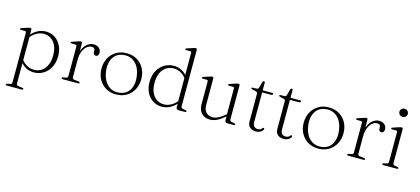

<svg xmlns="http://www.w3.org/2000/svg" viewBox="-70 -1333 4749 2171"><g transform="rotate(15 2304.0 -248.0)"><path d="M159 -449.5V-380L160 -376.5V181.5Q160 192 166.2 198.2Q172.5 204.5 183.5 206L229 211.5Q237 212 241 215Q245 218 245 223Q245 227.5 241 230.2Q237 233 229 233H54.5Q47.5 233 43.8 230.2Q40 227.5 40 223Q40 218.5 43.8 215.8Q47.5 213 55 211.5L84.5 206.5Q95.5 204 101.8 198.2Q108 192.5 108 182V-398.5Q108 -407.5 104.5 -411.8Q101 -416 92 -416.5H46.5Q39 -417 36 -419.2Q33 -421.5 33 -425Q33 -429 36 -431.8Q39 -434.5 47 -437L114 -459.5Q125 -463 131.8 -464.5Q138.5 -466 143.5 -466Q151.5 -466 155.2 -462Q159 -458 159 -449.5ZM142 -339.5 135 -362Q171.5 -414.5 221.2 -443.2Q271 -472 326.5 -472Q385.5 -472 431.5 -442Q477.5 -412 503.8 -359.2Q530 -306.5 530 -238.5Q530 -161 500 -105.2Q470 -49.5 419.8 -19.5Q369.5 10.5 309 10.5Q250 10.5 202.2 -20.5Q154.5 -51.5 128.5 -106.5L138.5 -126Q166 -75 209.5 -46.8Q253 -18.5 303 -18.5Q351 -18.5 389.2 -42.5Q427.5 -66.5 450.2 -114.2Q473 -162 473 -231Q473 -298.5 451.8 -345Q430.5 -391.5 393.5 -416Q356.5 -440.5 309 -440.5Q262.5 -440.5 219.5 -414.8Q176.5 -389 142 -339.5Z M736 -254.5Q736 -323 757.5 -371.8Q779 -420.5 812.8 -446.2Q846.5 -472 883.5 -472Q925 -472 948.5 -450.2Q972 -428.5 972 -394.5Q972 -375.5 963 -364.2Q954 -353 940 -353Q926 -353 917.2 -362Q908.5 -371 908.5 -387V-402Q908.5 -421 899.2 -430Q890 -439 868 -439Q840.5 -439 813.8 -417.5Q787 -396 769.8 -354.5Q752.5 -313 752.5 -251ZM751 -449 752.5 -326V-51.5Q752.5 -41.5 758.8 -35.2Q765 -29 777 -27.5L825.5 -22Q833.5 -21 837.8 -18.2Q842 -15.5 842 -10Q842 -5.5 838 -2.8Q834 0 826 0H646.5Q639.5 0 635.8 -2.8Q632 -5.5 632 -10Q632 -14.5 635.8 -17.2Q639.5 -20 647 -21.5L677 -27Q688 -29 694 -34.8Q700 -40.5 700 -51V-398.5Q700 -407.5 696.5 -411.5Q693 -415.5 684.5 -416L639 -416.5Q631.5 -416.5 628.2 -418.8Q625 -421 625 -424.5Q625 -428.5 628.2 -431.5Q631.5 -434.5 639 -436.5L707 -459Q719 -463 725.8 -464.5Q732.5 -466 737 -466Q744 -466 747.5 -462Q751 -458 751 -449Z M1272.5 -471.5Q1340.5 -471.5 1393 -440.5Q1445.5 -409.5 1475.2 -355.2Q1505 -301 1505 -230.5Q1505 -160.5 1475.2 -106Q1445.5 -51.5 1393 -20.5Q1340.5 10.5 1271.5 10.5Q1203.5 10.5 1151.2 -20.5Q1099 -51.5 1069 -106Q1039 -160.5 1039 -230.5Q1039 -301 1068.8 -355.2Q1098.5 -409.5 1151 -440.5Q1203.5 -471.5 1272.5 -471.5ZM1307 -18.5Q1360 -25 1394.2 -56.2Q1428.5 -87.5 1442.2 -138Q1456 -188.5 1446.5 -253Q1437 -319.5 1407.8 -364.5Q1378.5 -409.5 1334.8 -429.8Q1291 -450 1237 -442.5Q1184 -436 1149.8 -404.8Q1115.5 -373.5 1101.8 -323Q1088 -272.5 1097.5 -208Q1107.5 -141.5 1136.5 -96.5Q1165.5 -51.5 1209.5 -31.2Q1253.5 -11 1307 -18.5Z M1973.5 -78.5 1972.5 -83.5V-661.5Q1972.5 -670.5 1969 -674.8Q1965.5 -679 1957 -679L1911.5 -679.5Q1904 -679.5 1900.8 -681.8Q1897.5 -684 1897.5 -687.5Q1897.5 -691.5 1900.8 -694.5Q1904 -697.5 1912 -700L1980 -722Q1991 -726 1998 -727.5Q2005 -729 2009.5 -729Q2017.5 -729 2021.2 -724.8Q2025 -720.5 2025 -712V-51.5Q2025 -41 2031 -35Q2037 -29 2048 -27L2076.5 -22Q2084.5 -20.5 2088.5 -17.8Q2092.5 -15 2092.5 -10Q2092.5 -5.5 2088.5 -2.8Q2084.5 0 2076.5 0H2006Q1988.5 0 1981 -7.5Q1973.5 -15 1973.5 -35ZM1603 -222.5Q1603 -300.5 1633.2 -356.2Q1663.5 -412 1713.5 -442Q1763.5 -472 1824.5 -472Q1883.5 -472 1931 -441Q1978.5 -410 2005 -355L1994.5 -335.5Q1967.5 -386.5 1923.8 -414.8Q1880 -443 1830 -443Q1782.5 -443 1744 -418.8Q1705.5 -394.5 1682.8 -347.2Q1660 -300 1660 -230Q1660 -163.5 1681.2 -116.8Q1702.5 -70 1739.5 -45.5Q1776.5 -21 1824 -21Q1870.5 -21 1913.5 -46.8Q1956.5 -72.5 1991 -121.5L1998 -99.5Q1961.5 -46.5 1911.8 -18Q1862 10.5 1806.5 10.5Q1747.5 10.5 1701.5 -19.5Q1655.5 -49.5 1629.2 -102.2Q1603 -155 1603 -222.5Z M2544.5 -37V-82L2543.5 -86V-398Q2543.5 -407 2540 -411.2Q2536.5 -415.5 2528 -415.5L2482.5 -416Q2475 -416.5 2471.8 -418.8Q2468.5 -421 2468.5 -424.5Q2468.5 -428 2471.8 -431Q2475 -434 2483 -436.5L2551 -459Q2562 -462.5 2569 -464Q2576 -465.5 2580.5 -465.5Q2588.5 -465.5 2592.2 -461.5Q2596 -457.5 2596 -449V-51.5Q2596 -41 2602 -35Q2608 -29 2619 -27L2647.5 -22Q2655.5 -20.5 2659.5 -17.8Q2663.5 -15 2663.5 -10Q2663.5 -5.5 2659.5 -2.8Q2655.5 0 2647.5 0H2577.5Q2560 0 2552.2 -8.2Q2544.5 -16.5 2544.5 -37ZM2236.5 -131.5V-398Q2236.5 -407 2233 -411.2Q2229.5 -415.5 2221 -415.5L2175.5 -416Q2168 -416.5 2165 -418.8Q2162 -421 2162 -424.5Q2162 -428 2165 -431Q2168 -434 2176 -436.5L2244 -459Q2255 -462.5 2262 -464Q2269 -465.5 2273.5 -465.5Q2281.5 -465.5 2285.2 -461.5Q2289 -457.5 2289 -449V-140.5Q2289 -81.5 2318.2 -52.2Q2347.5 -23 2394.5 -23Q2424 -23 2457.8 -39.2Q2491.5 -55.5 2533.5 -90.5L2557 -110.5L2571.5 -96.5L2546.5 -75.5Q2492.5 -28 2451.8 -8.8Q2411 10.5 2371.5 10.5Q2310.5 10.5 2273.5 -27.2Q2236.5 -65 2236.5 -131.5Z M2788.5 -434 2756.5 -441Q2743 -444 2738.8 -447.2Q2734.5 -450.5 2734.5 -455Q2734.5 -459.5 2738 -461.8Q2741.5 -464 2747.5 -464H2782Q2797 -464 2805 -467.8Q2813 -471.5 2816 -482L2835 -550Q2838 -559.5 2842 -563.2Q2846 -567 2852 -567Q2857.5 -567 2860.5 -563.8Q2863.5 -560.5 2863.5 -554.5V-94.5Q2863.5 -61.5 2878.8 -43.8Q2894 -26 2920 -26Q2938 -26 2948.2 -30.5Q2958.5 -35 2964.2 -41.2Q2970 -47.5 2974.2 -52Q2978.5 -56.5 2984 -57Q2988.5 -57 2990.8 -54.2Q2993 -51.5 2993 -46.5Q2992.5 -35 2981.5 -23Q2970.5 -11 2951.2 -2.5Q2932 6 2906.5 6Q2864.5 6 2837.8 -17.5Q2811 -41 2811 -88V-407Q2811 -418 2806.2 -424.5Q2801.5 -431 2788.5 -434ZM2829.5 -439.5V-464H2974Q2982 -464 2985.5 -461.5Q2989 -459 2989 -454Q2989 -447.5 2982.2 -443.5Q2975.5 -439.5 2962.5 -439.5Z M3114 -434 3082 -441Q3068.5 -444 3064.2 -447.2Q3060 -450.5 3060 -455Q3060 -459.5 3063.5 -461.8Q3067 -464 3073 -464H3107.5Q3122.5 -464 3130.5 -467.8Q3138.5 -471.5 3141.5 -482L3160.5 -550Q3163.5 -559.5 3167.5 -563.2Q3171.5 -567 3177.5 -567Q3183 -567 3186 -563.8Q3189 -560.5 3189 -554.5V-94.5Q3189 -61.5 3204.2 -43.8Q3219.5 -26 3245.5 -26Q3263.5 -26 3273.8 -30.5Q3284 -35 3289.8 -41.2Q3295.5 -47.5 3299.8 -52Q3304 -56.5 3309.5 -57Q3314 -57 3316.2 -54.2Q3318.5 -51.5 3318.5 -46.5Q3318 -35 3307 -23Q3296 -11 3276.8 -2.5Q3257.5 6 3232 6Q3190 6 3163.2 -17.5Q3136.5 -41 3136.5 -88V-407Q3136.5 -418 3131.8 -424.5Q3127 -431 3114 -434ZM3155 -439.5V-464H3299.5Q3307.5 -464 3311 -461.5Q3314.5 -459 3314.5 -454Q3314.5 -447.5 3307.8 -443.5Q3301 -439.5 3288 -439.5Z M3639.5 -471.5Q3707.5 -471.5 3760 -440.5Q3812.5 -409.5 3842.2 -355.2Q3872 -301 3872 -230.5Q3872 -160.5 3842.2 -106Q3812.5 -51.5 3760 -20.5Q3707.5 10.5 3638.5 10.5Q3570.5 10.5 3518.2 -20.5Q3466 -51.5 3436 -106Q3406 -160.5 3406 -230.5Q3406 -301 3435.8 -355.2Q3465.5 -409.5 3518 -440.5Q3570.5 -471.5 3639.5 -471.5ZM3674 -18.5Q3727 -25 3761.2 -56.2Q3795.5 -87.5 3809.2 -138Q3823 -188.5 3813.5 -253Q3804 -319.5 3774.8 -364.5Q3745.5 -409.5 3701.8 -429.8Q3658 -450 3604 -442.5Q3551 -436 3516.8 -404.8Q3482.5 -373.5 3468.8 -323Q3455 -272.5 3464.5 -208Q3474.5 -141.5 3503.5 -96.5Q3532.5 -51.5 3576.5 -31.2Q3620.5 -11 3674 -18.5Z M4078 -254.5Q4078 -323 4099.5 -371.8Q4121 -420.5 4154.8 -446.2Q4188.5 -472 4225.5 -472Q4267 -472 4290.5 -450.2Q4314 -428.5 4314 -394.5Q4314 -375.5 4305 -364.2Q4296 -353 4282 -353Q4268 -353 4259.2 -362Q4250.5 -371 4250.5 -387V-402Q4250.5 -421 4241.2 -430Q4232 -439 4210 -439Q4182.5 -439 4155.8 -417.5Q4129 -396 4111.8 -354.5Q4094.5 -313 4094.5 -251ZM4093 -449 4094.5 -326V-51.5Q4094.5 -41.5 4100.8 -35.2Q4107 -29 4119 -27.5L4167.5 -22Q4175.5 -21 4179.8 -18.2Q4184 -15.5 4184 -10Q4184 -5.5 4180 -2.8Q4176 0 4168 0H3988.5Q3981.5 0 3977.8 -2.8Q3974 -5.5 3974 -10Q3974 -14.5 3977.8 -17.2Q3981.5 -20 3989 -21.5L4019 -27Q4030 -29 4036 -34.8Q4042 -40.5 4042 -51V-398.5Q4042 -407.5 4038.5 -411.5Q4035 -415.5 4026.5 -416L3981 -416.5Q3973.5 -416.5 3970.2 -418.8Q3967 -421 3967 -424.5Q3967 -428.5 3970.2 -431.5Q3973.5 -434.5 3981 -436.5L4049 -459Q4061 -463 4067.8 -464.5Q4074.5 -466 4079 -466Q4086 -466 4089.5 -462Q4093 -458 4093 -449Z M4505.5 -449V-51.5Q4505.5 -41 4511.5 -35Q4517.5 -29 4528.5 -27L4557 -22Q4565 -20.5 4569 -17.8Q4573 -15 4573 -10Q4573 -5.5 4569 -2.8Q4565 0 4557 0H4399.5Q4392.5 0 4388.8 -2.8Q4385 -5.5 4385 -10Q4385 -14.5 4388.8 -17.2Q4392.5 -20 4400 -21.5L4430 -27Q4441 -29.5 4447 -35Q4453 -40.5 4453 -51V-398.5Q4453 -407.5 4449.5 -411.8Q4446 -416 4437.5 -416L4392 -416.5Q4384.5 -417 4381.2 -419Q4378 -421 4378 -425Q4378 -428.5 4381.2 -431.5Q4384.5 -434.5 4392.5 -437L4460.5 -459.5Q4471.5 -463 4478.5 -464.5Q4485.5 -466 4490 -466Q4498 -466 4501.8 -461.8Q4505.5 -457.5 4505.5 -449ZM4468 -583.5Q4447.5 -583.5 4433.5 -597.2Q4419.5 -611 4419.5 -630.5Q4419.5 -651 4433.5 -664.5Q4447.5 -678 4468 -678Q4489.5 -678 4503.5 -664.2Q4517.5 -650.5 4517.5 -630.5Q4517.5 -611 4503.5 -597.2Q4489.5 -583.5 4468 -583.5Z"/></g></svg>

Font: Fraunces ExtraLight
Style: Regular
Weight: 250
Version: Version 1.000;[b76b70a41]